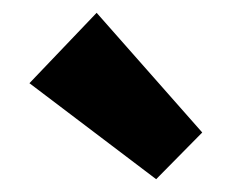

<svg xmlns="http://www.w3.org/2000/svg" viewBox="-20 -758 360 300"><path d="M26 -628 131 -738 296 -551 224 -478Z"/></svg>

Font: Ysabeau Heavy
Style: Regular
Weight: 800
Designer: Christian Thalmann (Catharsis Fonts)
Version: Version 0.003